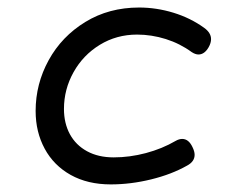

<svg xmlns="http://www.w3.org/2000/svg" viewBox="-20 -482 640 513"><path d="M525.4 -407.7Q543.9 -394.5 543.9 -377.4Q543.9 -367.2 537.6 -356Q526.4 -336.4 510.3 -336.4Q502 -336.4 492.2 -342.8Q460.9 -365.7 422.9 -377.7Q384.8 -389.6 346.2 -389.6Q291.5 -389.6 246.8 -362.3Q202.1 -335 176.5 -289.1Q150.9 -243.2 150.9 -190.9Q150.9 -152.8 166.7 -123.5Q182.6 -94.2 212.6 -77.9Q242.7 -61.5 283.7 -61.5Q326.7 -61.5 369.9 -73Q413.1 -84.5 449.2 -105.5Q458.5 -110.8 466.8 -110.8Q483.9 -110.8 494.1 -89.4Q500 -77.6 500 -68.4Q500 -50.3 480 -39.6Q438.5 -16.1 383.8 -2.7Q329.1 10.7 275.9 10.7Q214.4 10.7 168.9 -14.6Q123.5 -40 99.4 -84.7Q75.2 -129.4 75.2 -185.5Q75.2 -257.8 110.1 -321.3Q145 -384.8 208 -423.3Q271 -461.9 351.6 -461.9Q397.9 -461.9 443.4 -448Q488.8 -434.1 525.4 -407.7Z"/></svg>

Font: Courier Prime Sans
Style: Italic
Weight: 400
Italic angle: -10°
Designer: Alan Dague-Greene
Foundry: Quote-Unquote Apps
Version: Version 3.020